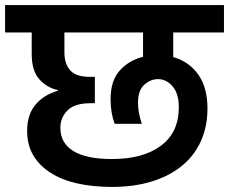

<svg xmlns="http://www.w3.org/2000/svg" viewBox="-41 -760 903 757"><path d="M-21 -740H842V-632H642V-535Q703 -518 740 -467Q777 -416 777 -332Q777 -261 751 -203.5Q725 -146 676 -106Q627 -66 557.5 -44.5Q488 -23 400 -23Q326 -23 265 -36.5Q204 -50 159.5 -78Q115 -106 90.5 -147Q66 -188 66 -244Q66 -309 99.5 -348Q133 -387 187 -402V-405Q144 -414 114 -447.5Q84 -481 84 -548V-632H-21ZM401 -133Q523 -133 593.5 -185.5Q664 -238 664 -337Q664 -391 639.5 -419.5Q615 -448 582 -448Q552 -448 527.5 -425.5Q503 -403 503 -355Q503 -335 507 -314Q511 -293 518 -272H411Q395 -315 395 -369Q395 -443 432 -483Q469 -523 523 -536V-632H213V-553Q213 -508 236 -482.5Q259 -457 313 -457H333V-353H315Q253 -353 225 -324.5Q197 -296 197 -256Q197 -196 248 -164.5Q299 -133 401 -133Z"/></svg>

Font: Poppins SemiBold
Style: Regular
Weight: 600
Designer: Ninad Kale (Devanagari), Jonny Pinhorn (Latin)
Foundry: Indian Type Foundry
Version: Version 3.002 2017